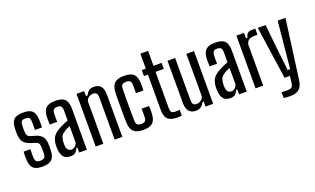

<svg xmlns="http://www.w3.org/2000/svg" viewBox="-97 -1309 3369 2054"><g transform="rotate(-20 1588.0 -282.5)"><path d="M172.5 7.5Q100 7.5 69.8 -24Q39.5 -55.5 37 -128Q36.5 -147 36.5 -170.8Q36.5 -194.5 38 -212.5H115Q114 -184 114 -160.8Q114 -137.5 114.5 -120Q116 -86 129.5 -73Q143 -60 172.5 -60Q206 -60 220 -73Q234 -86 235 -120Q235 -134 235.2 -143Q235.5 -152 235.5 -160.5Q235.5 -169 235.5 -181.5Q235 -213.5 226.8 -230.8Q218.5 -248 195 -256L142 -272.5Q105 -284.5 81.5 -302.2Q58 -320 47 -348.5Q36 -377 35 -421Q34.5 -434 35 -445.5Q35.5 -457 35.5 -470Q36.5 -544 67.5 -575.8Q98.5 -607.5 177 -607.5Q250.5 -607.5 280 -576.5Q309.5 -545.5 312.5 -473.5Q313 -455 312.8 -431.2Q312.5 -407.5 311.5 -389H231.5Q232 -403.5 232.2 -421.2Q232.5 -439 232.2 -455.2Q232 -471.5 231.5 -482.5Q231 -515.5 219.2 -527.8Q207.5 -540 177 -540Q146 -540 134 -527.8Q122 -515.5 121 -482.5Q120.5 -467 120 -456.2Q119.5 -445.5 120 -427.5Q120.5 -395 127.2 -374.2Q134 -353.5 161.5 -344.5L210.5 -330.5Q264 -316 290.5 -283.2Q317 -250.5 317 -186Q317 -172 316.8 -156Q316.5 -140 316 -126Q314.5 -55 282.2 -23.8Q250 7.5 172.5 7.5Z M495.5 6.5Q442.5 6.5 417.2 -22.8Q392 -52 387 -114Q386.5 -126 386.2 -139Q386 -152 386.5 -163.5Q389 -200 400 -228.2Q411 -256.5 435.2 -279.8Q459.5 -303 501 -323.5Q523.5 -335.5 547 -345.8Q570.5 -356 595 -365V-480Q595 -511 583 -525.5Q571 -540 539.5 -540Q512 -540 499.2 -527.8Q486.5 -515.5 485 -482.5Q484.5 -472 484.2 -455Q484 -438 484.2 -420Q484.5 -402 485 -389H400Q399.5 -405 399 -429.8Q398.5 -454.5 399 -474Q401 -521 415.5 -550.5Q430 -580 460.8 -593.8Q491.5 -607.5 542 -607.5Q595 -607.5 625.5 -592.5Q656 -577.5 668.8 -545.2Q681.5 -513 681.5 -461.5L681 0H594V-56.5H581Q568.5 -25.5 549.2 -9.5Q530 6.5 495.5 6.5ZM527.5 -58.5Q551.5 -58.5 568.2 -72.5Q585 -86.5 594.5 -112V-300Q577 -294 559.2 -285.5Q541.5 -277 521 -262.5Q493 -244 483.5 -219.5Q474 -195 472.5 -163.5Q472.5 -154 472.5 -142.8Q472.5 -131.5 473 -120.5Q475.5 -90.5 489.8 -74.5Q504 -58.5 527.5 -58.5Z M781.5 0V-600H868.5V-543.5H886Q901.5 -574.5 922.5 -591Q943.5 -607.5 980.5 -607.5Q1031 -607.5 1057.8 -577.2Q1084.5 -547 1084.5 -476.5V0H997.5V-483Q997 -514 984.8 -527.8Q972.5 -541.5 946.5 -541.5Q922 -541.5 900 -526.8Q878 -512 868.5 -485V0Z M1381 -389Q1382 -403.5 1382.2 -421.2Q1382.5 -439 1382.2 -455.2Q1382 -471.5 1381.5 -482.5Q1381 -515.5 1367.5 -527.8Q1354 -540 1323.5 -540Q1292.5 -540 1279 -527.8Q1265.5 -515.5 1264.5 -482.5Q1263.5 -433.5 1263 -388.8Q1262.5 -344 1262.5 -300.8Q1262.5 -257.5 1263 -213Q1263.5 -168.5 1264.5 -120Q1265.5 -86 1279.2 -73Q1293 -60 1324.5 -60Q1354 -60 1367.5 -73Q1381 -86 1381.5 -120Q1382 -137.5 1382.2 -160.8Q1382.5 -184 1381 -212.5H1466Q1467.5 -194.5 1467.8 -170.8Q1468 -147 1467 -128Q1464.5 -55.5 1431.5 -24Q1398.5 7.5 1324.5 7.5Q1248.5 7.5 1214.5 -24Q1180.5 -55.5 1177.5 -128Q1176.5 -163 1176 -207Q1175.5 -251 1175.5 -298.2Q1175.5 -345.5 1176 -390.2Q1176.5 -435 1177.5 -470.5Q1181.5 -544.5 1215 -576Q1248.5 -607.5 1323.5 -607.5Q1398.5 -607.5 1431.8 -576.5Q1465 -545.5 1467 -473.5Q1468 -455 1467.8 -431.2Q1467.5 -407.5 1466 -389Z M1715 7.5Q1634 7.5 1601.8 -24Q1569.5 -55.5 1569.5 -128V-532H1524.5V-600H1570.5V-770H1658V-600H1750.5V-532H1656.5V-119Q1656.5 -85.5 1667.2 -72.5Q1678 -59.5 1716 -59.5Q1729.5 -59.5 1739 -60.2Q1748.5 -61 1760.5 -62V2.5Q1750.5 5 1738.8 6.2Q1727 7.5 1715 7.5Z M1923 7.5Q1872.5 7.5 1844.8 -23Q1817 -53.5 1817 -124V-600H1904V-117Q1904 -86.5 1916 -72.5Q1928 -58.5 1954 -58.5Q1978.5 -58.5 2000.5 -73.5Q2022.5 -88.5 2032 -115V-600H2119V0H2032V-56.5H2017.5Q2001 -23.5 1978 -8Q1955 7.5 1923 7.5Z M2315.5 6.5Q2262.5 6.5 2237.2 -22.8Q2212 -52 2207 -114Q2206.5 -126 2206.2 -139Q2206 -152 2206.5 -163.5Q2209 -200 2220 -228.2Q2231 -256.5 2255.2 -279.8Q2279.5 -303 2321 -323.5Q2343.5 -335.5 2367 -345.8Q2390.5 -356 2415 -365V-480Q2415 -511 2403 -525.5Q2391 -540 2359.5 -540Q2332 -540 2319.2 -527.8Q2306.5 -515.5 2305 -482.5Q2304.5 -472 2304.2 -455Q2304 -438 2304.2 -420Q2304.5 -402 2305 -389H2220Q2219.5 -405 2219 -429.8Q2218.5 -454.5 2219 -474Q2221 -521 2235.5 -550.5Q2250 -580 2280.8 -593.8Q2311.5 -607.5 2362 -607.5Q2415 -607.5 2445.5 -592.5Q2476 -577.5 2488.8 -545.2Q2501.5 -513 2501.5 -461.5L2501 0H2414V-56.5H2401Q2388.5 -25.5 2369.2 -9.5Q2350 6.5 2315.5 6.5ZM2347.5 -58.5Q2371.5 -58.5 2388.2 -72.5Q2405 -86.5 2414.5 -112V-300Q2397 -294 2379.2 -285.5Q2361.5 -277 2341 -262.5Q2313 -244 2303.5 -219.5Q2294 -195 2292.5 -163.5Q2292.5 -154 2292.5 -142.8Q2292.5 -131.5 2293 -120.5Q2295.5 -90.5 2309.8 -74.5Q2324 -58.5 2347.5 -58.5Z M2601.5 0V-600H2688.5V-538.5H2705.5Q2713 -574.5 2732 -588.2Q2751 -602 2782.5 -602Q2792 -602 2801.5 -601.5Q2811 -601 2817 -600.5V-532H2783.5Q2738 -532 2717 -516Q2696 -500 2688.5 -466.5V0Z M2914.5 205Q2900.5 205 2881.8 203.5Q2863 202 2848.5 199.5V133Q2861 134 2880 135Q2899 136 2914 136Q2951.5 136 2965.2 122.8Q2979 109.5 2983.5 76L2993 0H2932L2845 -600H2934L2963.5 -313L2991.5 -67H3020L3043.5 -313L3071.5 -600H3160L3070.5 69.5Q3063.5 118 3047.2 147.8Q3031 177.5 2999.2 191.2Q2967.5 205 2914.5 205Z"/></g></svg>

Font: Big Shoulders Display Thin SemiBold
Style: Regular
Weight: 600
Version: Version 2.002